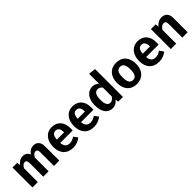

<svg xmlns="http://www.w3.org/2000/svg" viewBox="349 -2347 3893 3893"><g transform="rotate(-45 2295.0 -400.5)"><path d="M692 -590C619 -590 566 -556 522 -496C499 -556 449 -590 384 -590C313 -590 260 -557 218 -500L207 -572H73V0H227V-395C255 -446 284 -475 326 -475C356 -475 382 -457 382 -391V0H536V-395C564 -446 592 -475 634 -475C664 -475 690 -457 690 -391V0H843V-417C843 -525 782 -590 692 -590Z M1469 -299C1469 -482 1373 -590 1211 -590C1044 -590 951 -456 951 -283C951 -104 1047 17 1231 17C1320 17 1392 -15 1448 -60L1384 -147C1334 -112 1293 -97 1245 -97C1171 -97 1120 -130 1109 -240H1466C1467 -256 1469 -280 1469 -299ZM1317 -336H1109C1117 -445 1154 -485 1215 -485C1288 -485 1317 -429 1317 -342Z M2065 -299C2065 -482 1969 -590 1807 -590C1640 -590 1547 -456 1547 -283C1547 -104 1643 17 1827 17C1916 17 1988 -15 2044 -60L1980 -147C1930 -112 1889 -97 1841 -97C1767 -97 1716 -130 1705 -240H2062C2063 -256 2065 -280 2065 -299ZM1913 -336H1705C1713 -445 1750 -485 1811 -485C1884 -485 1913 -429 1913 -342Z M2515 -818V-532C2480 -566 2434 -590 2375 -590C2234 -590 2143 -463 2143 -286C2143 -104 2216 17 2360 17C2437 17 2490 -21 2524 -70L2533 0H2668V-800ZM2405 -97C2344 -97 2303 -143 2303 -286C2303 -420 2348 -476 2415 -476C2457 -476 2486 -456 2515 -422V-166C2484 -121 2452 -97 2405 -97Z M3058 -590C2886 -590 2783 -469 2783 -286C2783 -96 2887 17 3057 17C3229 17 3332 -105 3332 -286C3332 -476 3229 -590 3058 -590ZM3058 -475C3133 -475 3172 -418 3172 -286C3172 -156 3133 -97 3057 -97C2982 -97 2943 -154 2943 -286C2943 -417 2982 -475 3058 -475Z M3932 -299C3932 -482 3836 -590 3674 -590C3507 -590 3414 -456 3414 -283C3414 -104 3510 17 3694 17C3783 17 3855 -15 3911 -60L3847 -147C3797 -112 3756 -97 3708 -97C3634 -97 3583 -130 3572 -240H3929C3930 -256 3932 -280 3932 -299ZM3780 -336H3572C3580 -445 3617 -485 3678 -485C3751 -485 3780 -429 3780 -342Z M4362 -590C4290 -590 4234 -557 4188 -500L4176 -572H4042V0H4196V-395C4228 -446 4263 -475 4307 -475C4345 -475 4370 -457 4370 -391V0H4523V-417C4523 -525 4463 -590 4362 -590Z"/></g></svg>

Font: Glow Sans TC Normal
Style: Bold
Weight: 700
Designer: Ryoko NISHIZUKA (kana, bopomofo & ideographs); Paul D. Hunt (Latin, Greek & Cyrillic); Sandoll Communications, Soo-young
Version: Version 0.93